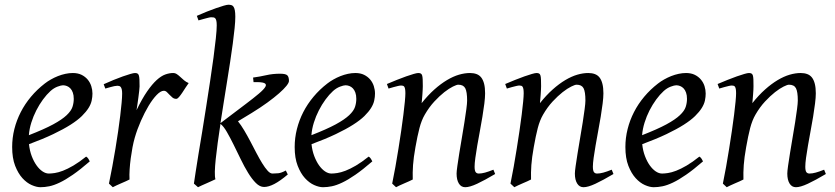

<svg xmlns="http://www.w3.org/2000/svg" viewBox="-20 -762 3489 802"><path d="M190.9 -381.8Q174.8 -367.2 159.4 -346.2Q144 -325.2 131.6 -300.8Q119.1 -276.4 110.8 -249.8Q102.5 -223.1 100.6 -197.3Q164.6 -222.2 201.9 -242.4Q239.3 -262.7 258.3 -280.8Q277.3 -298.8 282.7 -315.4Q288.1 -332 288.1 -349.1Q288.1 -364.3 284.2 -375.2Q280.3 -386.2 273.9 -392.8Q267.6 -399.4 259.5 -402.6Q251.5 -405.8 243.2 -405.8Q235.4 -405.8 220.2 -400.1Q205.1 -394.5 190.9 -381.8ZM366.2 -371.1Q366.2 -357.4 363 -342.3Q359.9 -327.1 349.9 -311Q339.8 -294.9 322 -277.3Q304.2 -259.8 274.7 -241Q245.1 -222.2 202.6 -201.9Q160.2 -181.6 101.1 -159.7Q104 -132.3 112.5 -109.9Q121.1 -87.4 132.6 -71.3Q144 -55.2 157.5 -46.1Q170.9 -37.1 184.1 -37.1Q194.3 -37.1 209 -39.3Q223.6 -41.5 242.9 -48.8Q262.2 -56.2 286.4 -70.3Q310.5 -84.5 339.8 -107.9Q345.2 -105 349.4 -98.4Q353.5 -91.8 355 -87.9Q314.9 -53.2 284.2 -32Q253.4 -10.7 229.2 0.7Q205.1 12.2 185.8 16.1Q166.5 20 148.9 20Q132.8 20 112.3 11Q91.8 2 73.7 -17.8Q55.7 -37.6 43.2 -69.6Q30.8 -101.6 30.8 -147.9Q30.8 -186 40 -222.9Q49.3 -259.8 66.7 -293.7Q84 -327.6 109.4 -357.9Q134.8 -388.2 167 -413.1Q178.2 -421.9 192.4 -429.9Q206.5 -438 221.9 -444.1Q237.3 -450.2 253.2 -453.6Q269 -457 284.2 -457Q305.2 -457 320.6 -449.5Q335.9 -441.9 346.2 -429.7Q356.4 -417.5 361.3 -402.1Q366.2 -386.7 366.2 -371.1Z M768.1 -415Q762.2 -407.2 755.1 -396Q748 -384.8 741 -374.3Q733.9 -363.8 727.5 -356.4Q721.2 -349.1 716.3 -349.1Q707 -349.1 700.4 -354.5Q693.8 -359.9 688.2 -366Q682.6 -372.1 677 -377.4Q671.4 -382.8 664.1 -382.8Q651.4 -382.8 634.5 -365.5Q617.7 -348.1 600.8 -320.1Q584 -292 568.6 -257.1Q553.2 -222.2 543 -187Q537.6 -168.5 533.4 -146.2Q529.3 -124 526.1 -100.6Q522.9 -77.1 521.5 -54.4Q520 -31.7 521 -12.2Q514.6 -8.8 505.1 -4.6Q495.6 -0.5 485.6 3.9Q475.6 8.3 466.3 12.5Q457 16.6 451.2 20L435.1 4.9Q442.4 -29.8 449.2 -66.9Q456.1 -104 462.2 -140.9Q468.3 -177.7 473.4 -212.9Q478.5 -248 482.2 -278.3Q485.8 -308.6 488 -332.5Q490.2 -356.4 490.2 -371.1Q490.2 -382.3 488.5 -388.9Q486.8 -395.5 484.1 -398.7Q481.4 -401.9 477.8 -402.8Q474.1 -403.8 470.2 -403.8Q465.3 -403.8 457 -402.1Q448.7 -400.4 440.4 -397.9Q430.7 -395.5 419.9 -392.1L413.1 -410.2Q433.6 -419.4 454.3 -428Q475.1 -436.5 493.2 -442.9Q511.2 -449.2 524.7 -453.1Q538.1 -457 543.9 -457Q550.8 -457 554.7 -454.6Q558.6 -452.1 560.3 -446Q562 -439.9 562.5 -429Q563 -418 563 -400.9Q563 -395.5 561.5 -382.8Q560.1 -370.1 558.1 -355.2Q556.2 -340.3 554 -325.7Q551.8 -311 550.3 -301.8Q573.7 -350.1 594.7 -380.4Q615.7 -410.6 634.5 -427.7Q653.3 -444.8 670.4 -450.9Q687.5 -457 703.1 -457Q711.9 -457 719 -452.1Q726.1 -447.3 733.4 -440.4Q740.7 -433.6 749 -426.5Q757.3 -419.4 768.1 -415Z M962.9 -691.9Q962.9 -672.9 960 -644.3Q957 -615.7 952.4 -580.1Q947.8 -544.4 941.4 -503.7Q935.1 -462.9 928.2 -419.9Q921.4 -377 914.3 -333Q907.2 -289.1 900.9 -247.6L1005.9 -327.1Q1039.6 -352.5 1061 -370.6Q1082.5 -388.7 1088.6 -399.7Q1094.7 -410.6 1083.3 -415.3Q1071.8 -419.9 1039.1 -418.9L1037.1 -438Q1065.9 -441.9 1092.5 -448Q1119.1 -454.1 1149.9 -454.1Q1173.3 -454.1 1180.2 -447.3Q1187 -440.4 1187 -423.8Q1187 -416.5 1176.5 -403.3Q1166 -390.1 1145.8 -372.3Q1125.5 -354.5 1096.7 -333.5Q1067.9 -312.5 1031.2 -290L974.1 -255.4Q986.8 -239.7 1000 -217.5Q1013.2 -195.3 1025.9 -171.1Q1038.6 -147 1051 -123Q1063.5 -99.1 1075.2 -80.1Q1086.9 -61 1097.7 -49.1Q1108.4 -37.1 1118.2 -37.1Q1129.4 -37.1 1142.3 -38.3Q1155.3 -39.6 1173.8 -49.8L1182.1 -33.2Q1149.9 -5.9 1125.7 6.6Q1101.6 19 1083 19Q1065.4 19 1048.8 2.4Q1032.2 -14.2 1016.4 -40Q1000.5 -65.9 985.4 -97.2Q970.2 -128.4 955.8 -157.7Q941.4 -187 927.7 -210.7Q914.1 -234.4 900.9 -244.6Q894.5 -203.1 889.4 -165.5Q884.3 -127.9 881.1 -97.4Q877.9 -66.9 877.4 -45.2Q877 -23.4 879.9 -13.2Q873 -9.8 863 -5.4Q853 -1 842.8 3.7Q832.5 8.3 822.8 12.5Q813 16.6 807.1 20L790 4.9Q792 -9.3 796.9 -41.3Q801.8 -73.2 808.8 -116.5Q815.9 -159.7 824.5 -211.4Q833 -263.2 841.3 -316.9Q849.6 -370.6 857.7 -423.3Q865.7 -476.1 871.8 -521.5Q877.9 -566.9 881.6 -602.1Q885.3 -637.2 885.3 -655.8Q885.3 -668 883.8 -674.8Q882.3 -681.6 879.4 -685.1Q876.5 -688.5 872.1 -689.2Q867.7 -689.9 861.8 -689.9Q857.9 -689.9 849.1 -687.7Q840.3 -685.5 831.5 -683.1Q821.3 -680.2 809.1 -676.8L802.2 -695.8Q822.8 -705.1 843.8 -713.4Q864.7 -721.7 882.8 -728Q900.9 -734.4 914.6 -738.3Q928.2 -742.2 934.1 -742.2Q940.9 -742.2 946.3 -740.7Q951.7 -739.3 955.3 -734.1Q959 -729 960.9 -719Q962.9 -709 962.9 -691.9Z M1371.1 -381.8Q1355 -367.2 1339.6 -346.2Q1324.2 -325.2 1311.8 -300.8Q1299.3 -276.4 1291 -249.8Q1282.7 -223.1 1280.8 -197.3Q1344.7 -222.2 1382.1 -242.4Q1419.4 -262.7 1438.5 -280.8Q1457.5 -298.8 1462.9 -315.4Q1468.3 -332 1468.3 -349.1Q1468.3 -364.3 1464.4 -375.2Q1460.4 -386.2 1454.1 -392.8Q1447.8 -399.4 1439.7 -402.6Q1431.6 -405.8 1423.3 -405.8Q1415.5 -405.8 1400.4 -400.1Q1385.3 -394.5 1371.1 -381.8ZM1546.4 -371.1Q1546.4 -357.4 1543.2 -342.3Q1540 -327.1 1530 -311Q1520 -294.9 1502.2 -277.3Q1484.4 -259.8 1454.8 -241Q1425.3 -222.2 1382.8 -201.9Q1340.3 -181.6 1281.2 -159.7Q1284.2 -132.3 1292.7 -109.9Q1301.3 -87.4 1312.7 -71.3Q1324.2 -55.2 1337.6 -46.1Q1351.1 -37.1 1364.3 -37.1Q1374.5 -37.1 1389.2 -39.3Q1403.8 -41.5 1423.1 -48.8Q1442.4 -56.2 1466.6 -70.3Q1490.7 -84.5 1520 -107.9Q1525.4 -105 1529.5 -98.4Q1533.7 -91.8 1535.2 -87.9Q1495.1 -53.2 1464.4 -32Q1433.6 -10.7 1409.4 0.7Q1385.3 12.2 1366 16.1Q1346.7 20 1329.1 20Q1313 20 1292.5 11Q1272 2 1253.9 -17.8Q1235.8 -37.6 1223.4 -69.6Q1210.9 -101.6 1210.9 -147.9Q1210.9 -186 1220.2 -222.9Q1229.5 -259.8 1246.8 -293.7Q1264.2 -327.6 1289.6 -357.9Q1314.9 -388.2 1347.2 -413.1Q1358.4 -421.9 1372.6 -429.9Q1386.7 -438 1402.1 -444.1Q1417.5 -450.2 1433.3 -453.6Q1449.2 -457 1464.4 -457Q1485.4 -457 1500.7 -449.5Q1516.1 -441.9 1526.4 -429.7Q1536.6 -417.5 1541.5 -402.1Q1546.4 -386.7 1546.4 -371.1Z M2048.3 -35.2Q2003.9 -8.8 1972.9 5.6Q1941.9 20 1923.3 20Q1906.2 20 1896.7 4.6Q1887.2 -10.7 1887.2 -37.1Q1887.2 -45.9 1890.4 -68.6Q1893.6 -91.3 1898.4 -121.6Q1903.3 -151.9 1909.2 -186Q1915 -220.2 1919.9 -251Q1924.8 -281.7 1928 -306.2Q1931.2 -330.6 1931.2 -341.8Q1931.2 -378.9 1923.3 -393.6Q1915.5 -408.2 1894 -408.2Q1887.7 -408.2 1871.8 -400.4Q1856 -392.6 1835.9 -377Q1815.9 -361.3 1794.2 -337.9Q1772.5 -314.5 1754.4 -283.2Q1740.7 -259.8 1732.2 -227.1Q1723.6 -194.3 1715.3 -147Q1707.5 -103.5 1705.3 -72.3Q1703.1 -41 1704.1 -12.2Q1697.8 -8.8 1688.2 -4.6Q1678.7 -0.5 1668.7 3.9Q1658.7 8.3 1649.4 12.5Q1640.1 16.6 1634.3 20L1618.2 4.9Q1625 -27.3 1631.6 -64.9Q1638.2 -102.5 1644.3 -140.4Q1650.4 -178.2 1655.8 -215.1Q1661.1 -252 1665 -283Q1668.9 -314 1671.1 -337.4Q1673.3 -360.8 1673.3 -372.1Q1673.3 -383.3 1672.1 -389.9Q1670.9 -396.5 1668.7 -399.7Q1666.5 -402.8 1663.1 -403.8Q1659.7 -404.8 1655.3 -404.8Q1650.9 -404.8 1642.3 -402.8Q1633.8 -400.9 1625 -398.4Q1614.7 -395.5 1603 -392.1L1596.2 -411.1Q1616.7 -419.9 1637.5 -428.2Q1658.2 -436.5 1676.3 -442.9Q1694.3 -449.2 1707.8 -453.1Q1721.2 -457 1727.1 -457Q1733.9 -457 1737.8 -454.8Q1741.7 -452.6 1743.4 -446.8Q1745.1 -440.9 1745.6 -430.2Q1746.1 -419.4 1746.1 -401.9Q1746.1 -396.5 1745.6 -387.2Q1745.1 -377.9 1744.4 -367.4Q1743.7 -356.9 1742.7 -346.9Q1741.7 -336.9 1741.2 -331.1Q1767.6 -364.3 1794.4 -388.2Q1821.3 -412.1 1847.2 -427.5Q1873 -442.9 1897.2 -450Q1921.4 -457 1943.4 -457Q1958.5 -457 1970.5 -452.6Q1982.4 -448.2 1990.2 -438.2Q1998 -428.2 2002.2 -411.9Q2006.3 -395.5 2006.3 -372.1Q2006.3 -355 2003.2 -329.6Q2000 -304.2 1995.1 -274.7Q1990.2 -245.1 1984.4 -213.9Q1978.5 -182.6 1973.6 -154.3Q1968.8 -126 1965.6 -102.8Q1962.4 -79.6 1962.4 -65.9Q1962.4 -49.3 1966.8 -43.2Q1971.2 -37.1 1980 -37.1Q1991.2 -37.1 2005.9 -41Q2020.5 -44.9 2041 -53.2Z M2542.5 -35.2Q2498 -8.8 2467 5.6Q2436 20 2417.5 20Q2400.4 20 2390.9 4.6Q2381.3 -10.7 2381.3 -37.1Q2381.3 -45.9 2384.5 -68.6Q2387.7 -91.3 2392.6 -121.6Q2397.5 -151.9 2403.3 -186Q2409.2 -220.2 2414.1 -251Q2418.9 -281.7 2422.1 -306.2Q2425.3 -330.6 2425.3 -341.8Q2425.3 -378.9 2417.5 -393.6Q2409.7 -408.2 2388.2 -408.2Q2381.8 -408.2 2366 -400.4Q2350.1 -392.6 2330.1 -377Q2310.1 -361.3 2288.3 -337.9Q2266.6 -314.5 2248.5 -283.2Q2234.9 -259.8 2226.3 -227.1Q2217.8 -194.3 2209.5 -147Q2201.7 -103.5 2199.5 -72.3Q2197.3 -41 2198.2 -12.2Q2191.9 -8.8 2182.4 -4.6Q2172.9 -0.5 2162.8 3.9Q2152.8 8.3 2143.6 12.5Q2134.3 16.6 2128.4 20L2112.3 4.9Q2119.1 -27.3 2125.7 -64.9Q2132.3 -102.5 2138.4 -140.4Q2144.5 -178.2 2149.9 -215.1Q2155.3 -252 2159.2 -283Q2163.1 -314 2165.3 -337.4Q2167.5 -360.8 2167.5 -372.1Q2167.5 -383.3 2166.3 -389.9Q2165 -396.5 2162.8 -399.7Q2160.6 -402.8 2157.2 -403.8Q2153.8 -404.8 2149.4 -404.8Q2145 -404.8 2136.5 -402.8Q2127.9 -400.9 2119.1 -398.4Q2108.9 -395.5 2097.2 -392.1L2090.3 -411.1Q2110.8 -419.9 2131.6 -428.2Q2152.3 -436.5 2170.4 -442.9Q2188.5 -449.2 2201.9 -453.1Q2215.3 -457 2221.2 -457Q2228 -457 2231.9 -454.8Q2235.8 -452.6 2237.5 -446.8Q2239.3 -440.9 2239.7 -430.2Q2240.2 -419.4 2240.2 -401.9Q2240.2 -396.5 2239.7 -387.2Q2239.3 -377.9 2238.5 -367.4Q2237.8 -356.9 2236.8 -346.9Q2235.8 -336.9 2235.4 -331.1Q2261.7 -364.3 2288.6 -388.2Q2315.4 -412.1 2341.3 -427.5Q2367.2 -442.9 2391.4 -450Q2415.5 -457 2437.5 -457Q2452.6 -457 2464.6 -452.6Q2476.6 -448.2 2484.4 -438.2Q2492.2 -428.2 2496.3 -411.9Q2500.5 -395.5 2500.5 -372.1Q2500.5 -355 2497.3 -329.6Q2494.1 -304.2 2489.3 -274.7Q2484.4 -245.1 2478.5 -213.9Q2472.7 -182.6 2467.8 -154.3Q2462.9 -126 2459.7 -102.8Q2456.5 -79.6 2456.5 -65.9Q2456.5 -49.3 2460.9 -43.2Q2465.3 -37.1 2474.1 -37.1Q2485.4 -37.1 2500 -41Q2514.6 -44.9 2535.2 -53.2Z M2752.4 -381.8Q2736.3 -367.2 2720.9 -346.2Q2705.6 -325.2 2693.1 -300.8Q2680.7 -276.4 2672.4 -249.8Q2664.1 -223.1 2662.1 -197.3Q2726.1 -222.2 2763.4 -242.4Q2800.8 -262.7 2819.8 -280.8Q2838.9 -298.8 2844.2 -315.4Q2849.6 -332 2849.6 -349.1Q2849.6 -364.3 2845.7 -375.2Q2841.8 -386.2 2835.4 -392.8Q2829.1 -399.4 2821 -402.6Q2813 -405.8 2804.7 -405.8Q2796.9 -405.8 2781.7 -400.1Q2766.6 -394.5 2752.4 -381.8ZM2927.7 -371.1Q2927.7 -357.4 2924.6 -342.3Q2921.4 -327.1 2911.4 -311Q2901.4 -294.9 2883.5 -277.3Q2865.7 -259.8 2836.2 -241Q2806.6 -222.2 2764.2 -201.9Q2721.7 -181.6 2662.6 -159.7Q2665.5 -132.3 2674.1 -109.9Q2682.6 -87.4 2694.1 -71.3Q2705.6 -55.2 2719 -46.1Q2732.4 -37.1 2745.6 -37.1Q2755.9 -37.1 2770.5 -39.3Q2785.2 -41.5 2804.4 -48.8Q2823.7 -56.2 2847.9 -70.3Q2872.1 -84.5 2901.4 -107.9Q2906.7 -105 2910.9 -98.4Q2915 -91.8 2916.5 -87.9Q2876.5 -53.2 2845.7 -32Q2814.9 -10.7 2790.8 0.7Q2766.6 12.2 2747.3 16.1Q2728 20 2710.4 20Q2694.3 20 2673.8 11Q2653.3 2 2635.3 -17.8Q2617.2 -37.6 2604.7 -69.6Q2592.3 -101.6 2592.3 -147.9Q2592.3 -186 2601.6 -222.9Q2610.8 -259.8 2628.2 -293.7Q2645.5 -327.6 2670.9 -357.9Q2696.3 -388.2 2728.5 -413.1Q2739.7 -421.9 2753.9 -429.9Q2768.1 -438 2783.4 -444.1Q2798.8 -450.2 2814.7 -453.6Q2830.6 -457 2845.7 -457Q2866.7 -457 2882.1 -449.5Q2897.5 -441.9 2907.7 -429.7Q2918 -417.5 2922.9 -402.1Q2927.7 -386.7 2927.7 -371.1Z M3429.7 -35.2Q3385.3 -8.8 3354.2 5.6Q3323.2 20 3304.7 20Q3287.6 20 3278.1 4.6Q3268.6 -10.7 3268.6 -37.1Q3268.6 -45.9 3271.7 -68.6Q3274.9 -91.3 3279.8 -121.6Q3284.7 -151.9 3290.5 -186Q3296.4 -220.2 3301.3 -251Q3306.2 -281.7 3309.3 -306.2Q3312.5 -330.6 3312.5 -341.8Q3312.5 -378.9 3304.7 -393.6Q3296.9 -408.2 3275.4 -408.2Q3269 -408.2 3253.2 -400.4Q3237.3 -392.6 3217.3 -377Q3197.3 -361.3 3175.5 -337.9Q3153.8 -314.5 3135.7 -283.2Q3122.1 -259.8 3113.5 -227.1Q3105 -194.3 3096.7 -147Q3088.9 -103.5 3086.7 -72.3Q3084.5 -41 3085.4 -12.2Q3079.1 -8.8 3069.6 -4.6Q3060.1 -0.5 3050 3.9Q3040 8.3 3030.8 12.5Q3021.5 16.6 3015.6 20L2999.5 4.9Q3006.3 -27.3 3012.9 -64.9Q3019.5 -102.5 3025.6 -140.4Q3031.7 -178.2 3037.1 -215.1Q3042.5 -252 3046.4 -283Q3050.3 -314 3052.5 -337.4Q3054.7 -360.8 3054.7 -372.1Q3054.7 -383.3 3053.5 -389.9Q3052.2 -396.5 3050 -399.7Q3047.9 -402.8 3044.4 -403.8Q3041 -404.8 3036.6 -404.8Q3032.2 -404.8 3023.7 -402.8Q3015.1 -400.9 3006.3 -398.4Q2996.1 -395.5 2984.4 -392.1L2977.5 -411.1Q2998 -419.9 3018.8 -428.2Q3039.6 -436.5 3057.6 -442.9Q3075.7 -449.2 3089.1 -453.1Q3102.5 -457 3108.4 -457Q3115.2 -457 3119.1 -454.8Q3123 -452.6 3124.8 -446.8Q3126.5 -440.9 3127 -430.2Q3127.4 -419.4 3127.4 -401.9Q3127.4 -396.5 3127 -387.2Q3126.5 -377.9 3125.7 -367.4Q3125 -356.9 3124 -346.9Q3123 -336.9 3122.6 -331.1Q3148.9 -364.3 3175.8 -388.2Q3202.6 -412.1 3228.5 -427.5Q3254.4 -442.9 3278.6 -450Q3302.7 -457 3324.7 -457Q3339.8 -457 3351.8 -452.6Q3363.8 -448.2 3371.6 -438.2Q3379.4 -428.2 3383.5 -411.9Q3387.7 -395.5 3387.7 -372.1Q3387.7 -355 3384.5 -329.6Q3381.3 -304.2 3376.5 -274.7Q3371.6 -245.1 3365.7 -213.9Q3359.9 -182.6 3355 -154.3Q3350.1 -126 3346.9 -102.8Q3343.8 -79.6 3343.8 -65.9Q3343.8 -49.3 3348.1 -43.2Q3352.5 -37.1 3361.3 -37.1Q3372.6 -37.1 3387.2 -41Q3401.9 -44.9 3422.4 -53.2Z"/></svg>

Font: Gentium Plus Am
Style: Italic
Weight: 400
Italic angle: -8°
Designer: J. Victor Gaultney, Annie Olsen, Iska Routamaa, Becca Hirsbrunner
Foundry: SIL International
Version: Version 5.000